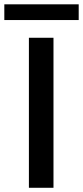

<svg xmlns="http://www.w3.org/2000/svg" viewBox="-52 -890 392 910"><path d="M201.5 0H85V-711H201.5ZM321 -795H-31.5V-869.5H321Z"/></svg>

Font: Roberto Sans Medium
Style: Regular
Weight: 500
Designer: Google (font) & Cristiano Sobral (main changes)
Version: Version 1.000;October 12, 2021;FontCreator 14.0.0.2814 64-bi